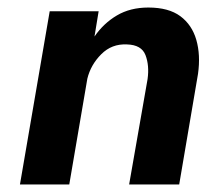

<svg xmlns="http://www.w3.org/2000/svg" viewBox="-20 -490 583 510"><path d="M372 -280 323 0H456L506 -294Q513 -344 501.5 -384Q490 -424 459 -447Q428 -470 374 -470Q326 -470 290.5 -449Q255 -428 231 -393L242 -460H112L33 0H164L212 -281Q221 -318 249 -346Q277 -374 317 -372Q356 -371 366.5 -343.5Q377 -316 372 -280Z"/></svg>

Font: Jost* 600 Semi Italic
Style: Italic
Weight: 600
Italic angle: -10°
Version: Version 3.200; ttfautohint (v0.97) -l 8 -r 50 -G 200 -x 14 -